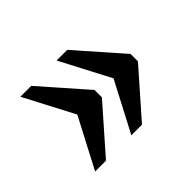

<svg xmlns="http://www.w3.org/2000/svg" viewBox="-88 -620 701 701"><g transform="rotate(-45 262.5 -270.0)"><path d="M252 -77H307L460 -251V-289L307 -463H252L353 -270ZM65 -77H121L274 -251V-289L121 -463H65L166 -270Z"/></g></svg>

Font: Noto Serif Georgian Medium
Style: Regular
Weight: 500
Designer: Monotype Design Team, Akaki Razmadze
Foundry: Google LLC
Version: Version 2.003